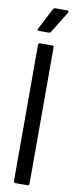

<svg xmlns="http://www.w3.org/2000/svg" viewBox="-97 -893 357 924"><g transform="rotate(10 81.5 -431.0)"><path d="M51 0Q43 0 43 -10V-673Q43 -683 51 -683H112Q119 -683 119 -673V-10Q119 0 112 0ZM35 -741Q30 -741 29 -744Q28 -747 30 -751L83 -854Q88 -862 95 -862H153Q158 -862 159.5 -858.5Q161 -855 157 -849L95 -748Q92 -741 82 -741Z"/></g></svg>

Font: Sofia Sans Extra Condensed Medium
Style: Regular
Weight: 500
Version: Version 4.100